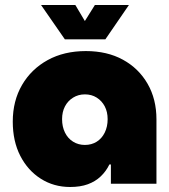

<svg xmlns="http://www.w3.org/2000/svg" viewBox="-20 -734 674 767"><path d="M260 13Q195 13 143 -20Q91 -53 61 -111.5Q31 -170 31 -248Q31 -331 68 -394.5Q105 -458 170.5 -494Q236 -530 323 -530Q408 -530 471 -495.5Q534 -461 569.5 -399.5Q605 -338 605 -257V0H423V-77H417Q404 -50 382.5 -29.5Q361 -9 331 2Q301 13 260 13ZM319 -155Q346 -155 366.5 -168Q387 -181 398.5 -204.5Q410 -228 410 -258Q410 -287 398.5 -309Q387 -331 366.5 -344Q346 -357 319 -357Q293 -357 272 -344Q251 -331 239.5 -309Q228 -287 228 -258Q228 -228 239.5 -204.5Q251 -181 272 -168Q293 -155 319 -155ZM239 -577 144 -714H281L319 -650L359 -714H495L401 -577Z"/></svg>

Font: MuseoModerno Thin Black
Style: Regular
Weight: 900
Version: Version 1.002